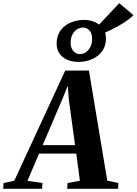

<svg xmlns="http://www.w3.org/2000/svg" viewBox="-99 -1190 862 1210"><path d="M-79 0 -76.5 -36.5 -9 -51 312 -745 461.5 -745.5 577 -51.5 647.5 -36.5 645 0H324.5L327 -36.5L404.5 -51L381.5 -222H147L74 -50.5L169 -36.5L166 0ZM170 -275.5H374L335 -560L328 -650L298 -575ZM397.5 -800Q333.5 -800 295.8 -831.2Q258 -862.5 258 -915Q258 -953.5 272.8 -981.8Q287.5 -1010 312.2 -1028.2Q337 -1046.5 367.8 -1055.5Q398.5 -1064.5 430 -1064.5Q469.5 -1064.5 501 -1049.8Q532.5 -1035 550.8 -1009Q569 -983 569 -949Q569 -901.5 545.2 -868.2Q521.5 -835 482.2 -817.5Q443 -800 397.5 -800ZM404.5 -849Q425 -849 442.8 -861.5Q460.5 -874 471 -895.2Q481.5 -916.5 481.5 -944Q481.5 -981.5 464 -999Q446.5 -1016.5 423 -1016.5Q404.5 -1016.5 386.5 -1005.2Q368.5 -994 357.2 -972Q346 -950 346 -918Q346 -888.5 363.2 -868.8Q380.5 -849 404.5 -849ZM536 -972 496 -1003.5 652.5 -1170 742.5 -1094Q712 -1066 675.5 -1043.2Q639 -1020.5 602.8 -1003Q566.5 -985.5 536 -972Z"/></svg>

Font: Merriweather 72pt ExtraBold
Style: Italic
Weight: 800
Italic angle: -7.8°
Version: Version 2.101